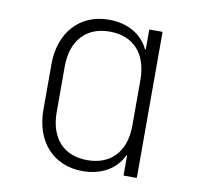

<svg xmlns="http://www.w3.org/2000/svg" viewBox="-68 -631 736 712"><g transform="rotate(10 300.0 -275.0)"><path d="M287 10C358 10 412 -22 437 -75H440V0H490V-550H440V-475H437C412 -528 358 -560 287 -560C177 -560 105 -480 105 -360V-189C105 -69 177 10 287 10ZM297 -33C208 -33 155 -91 155 -189V-360C155 -458 208 -517 297 -517C388 -517 440 -458 440 -360V-189C440 -91 387 -33 297 -33Z"/></g></svg>

Font: JetBrains Mono Thin
Style: Regular
Weight: 100
Monospace: yes
Designer: Philipp Nurullin, Konstantin Bulenkov
Foundry: JetBrains
Version: Version 2.305